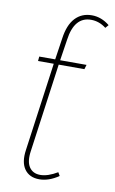

<svg xmlns="http://www.w3.org/2000/svg" viewBox="-86 -783 503 840"><g transform="rotate(10 166.0 -363.5)"><path d="M252.9 -716.8Q178.2 -716.8 164.1 -611.8L149.9 -519H267.1L261.2 -499H147L92.8 -106.9Q85.4 -59.1 101.6 -34.4Q117.7 -9.8 150.9 -9.8Q184.6 -9.8 227.1 -35.2L235.8 -20Q192.4 9.8 149.9 9.8Q106 9.8 84.2 -20.8Q62.5 -51.3 70.8 -106.9L125 -499H55.2L57.1 -519H127.9L142.1 -613.8Q150.4 -675.3 179.2 -706.1Q208 -736.8 252.9 -736.8Q295.4 -736.8 332 -707L319.8 -692.9Q289.1 -716.8 252.9 -716.8Z"/></g></svg>

Font: Fira Sans Compressed Thin
Style: Italic
Weight: 100
Width: 3
Italic angle: -8°
Designer: Carrois Corporate & Edenspiekermann AG
Foundry: Carrois Corporate GbR & Edenspiekermann AG
Version: Version 4.203;PS 004.203;hotconv 1.0.88;makeotf.lib2.5.64775